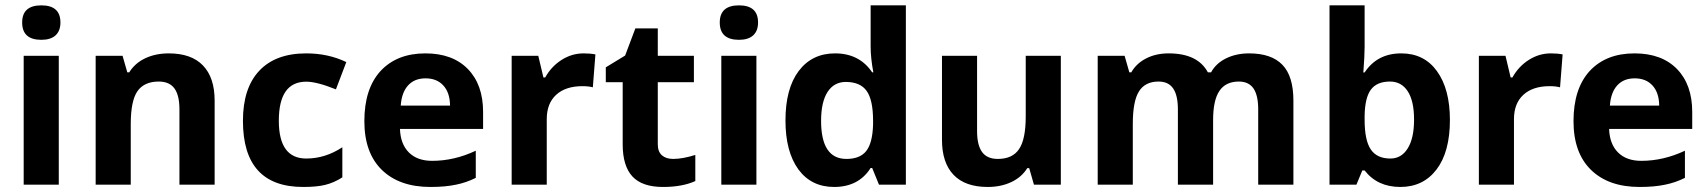

<svg xmlns="http://www.w3.org/2000/svg" viewBox="-20 -704 6510 732"><path d="M137.7 -552.2Q64.5 -552.2 64.5 -618.2Q64.5 -683.6 137.7 -683.6Q210.4 -683.6 210.4 -618.2Q210.4 -586.4 191.9 -569.3Q173.3 -552.2 137.7 -552.2ZM204.1 -491.2V0H70.3V-491.2Z M798.3 -320.3V0H664.1V-287.1Q664.1 -340.8 645 -366.9Q626 -393.1 585 -393.1Q529.3 -393.1 503.4 -355.5Q478.5 -318.4 478.5 -231V0H344.7V-491.2H447.3L465.3 -428.2H472.7Q494.6 -463.4 533.9 -481.9Q573.2 -500.5 623.5 -500.5Q709.5 -500.5 753.9 -454.3Q798.3 -408.2 798.3 -320.3Z M1219.2 1Q1187.5 8.8 1135.7 8.8Q906.2 8.8 906.2 -243.2Q906.2 -368.2 968.5 -434.3Q1030.8 -500.5 1147.5 -500.5Q1231.4 -500.5 1300.3 -467.3L1260.7 -363.3Q1188 -392.6 1147.5 -392.6Q1043 -392.6 1043 -243.7Q1043 -99.6 1147.5 -99.6Q1220.2 -99.6 1285.2 -142.6V-27.8Q1253.4 -7.3 1219.2 1Z M1718.8 0Q1678.2 8.8 1621.1 8.8Q1502.4 8.8 1435.5 -56.6Q1369.1 -121.6 1369.1 -242.2Q1369.1 -365.7 1430.7 -433.1Q1493.2 -500.5 1601.6 -500.5Q1705.6 -500.5 1763.7 -440.9Q1821.8 -381.3 1821.8 -277.3V-212.4H1504.9Q1506.8 -154.8 1538.8 -122.8Q1570.8 -90.8 1627.4 -90.8Q1711.9 -90.8 1793.9 -129.4V-25.9Q1757.8 -7.8 1718.8 0ZM1695.8 -301.3Q1695.3 -350.6 1670.4 -377.9Q1645.5 -405.3 1602.5 -405.3Q1560.1 -405.3 1535.6 -378.2Q1511.2 -351.1 1507.8 -301.3Z M2058.6 -408.7Q2082 -450.7 2121.1 -475.6Q2160.2 -500.5 2205.1 -500.5Q2230.5 -500.5 2250 -496.6L2240.2 -371.1Q2223.6 -375.5 2200.7 -375.5Q2136.2 -375.5 2100.3 -342.5Q2064.5 -309.6 2064.5 -250V0H1930.7V-491.2H2032.2L2051.8 -408.7Z M2487.8 -153.8Q2487.8 -126 2503.4 -112.1Q2519 -98.1 2546.4 -98.1Q2582.5 -98.1 2630.9 -113.3V-13.7Q2581.1 8.8 2507.8 8.8Q2428.2 8.8 2391.1 -31.2Q2354 -71.3 2354 -153.8V-390.6H2289.6V-447.3L2363.3 -492.2L2402.3 -595.7H2487.8V-491.2H2625.5V-390.6H2487.8Z M2797.4 -552.2Q2724.1 -552.2 2724.1 -618.2Q2724.1 -683.6 2797.4 -683.6Q2870.1 -683.6 2870.1 -618.2Q2870.1 -586.4 2851.6 -569.3Q2833 -552.2 2797.4 -552.2ZM2863.8 -491.2V0H2730V-491.2Z M3110.4 -243.2Q3110.4 -98.1 3207 -98.1Q3258.3 -98.1 3282.2 -127.9Q3306.6 -158.2 3308.6 -229.5V-243.7Q3308.6 -322.8 3284.2 -357.2Q3259.8 -391.6 3204.6 -391.6Q3159.7 -391.6 3135 -353.3Q3110.4 -314.9 3110.4 -243.2ZM3299.3 -63.5Q3253.4 8.8 3160.2 8.8Q3073.2 8.8 3023.9 -58.1Q2974.6 -126 2974.6 -244.6Q2974.6 -366.2 3024.9 -433.1Q3075.7 -500.5 3163.6 -500.5Q3256.3 -500.5 3305.2 -428.2H3309.6Q3299.3 -483.4 3299.3 -526.4V-683.6H3433.6V0H3331.1L3305.2 -63.5Z M4024.4 0H3921.9L3903.8 -63H3896.5Q3875 -28.3 3835.4 -9.8Q3795.9 8.8 3745.6 8.8Q3659.7 8.8 3615.5 -37.4Q3571.3 -83.5 3571.3 -170.9V-491.2H3705.1V-204.1Q3705.1 -150.9 3724.1 -124.5Q3743.2 -98.1 3784.2 -98.1Q3840.3 -98.1 3865.2 -135.7Q3890.6 -172.9 3890.6 -260.3V-491.2H4024.4Z M4605 -246.6V0H4470.7V-287.1Q4470.7 -340.8 4452.6 -366.9Q4434.6 -393.1 4397 -393.1Q4345.7 -393.1 4322.3 -355.5Q4298.8 -318.4 4298.8 -231V0H4165V-491.2H4267.6L4285.6 -428.2H4293Q4312.5 -462.4 4349.9 -481.4Q4387.2 -500.5 4435.5 -500.5Q4546.4 -500.5 4585 -428.2H4597.2Q4616.2 -462.9 4654.8 -481.7Q4693.4 -500.5 4742.2 -500.5Q4827.1 -500.5 4869.1 -457Q4911.1 -413.6 4911.1 -320.3V0H4776.9V-287.1Q4776.9 -340.8 4758.8 -366.9Q4740.7 -393.1 4703.1 -393.1Q4653.3 -393.1 4629.2 -357.7Q4605 -322.3 4605 -246.6Z M5182.6 -427.7Q5230.5 -500.5 5322.3 -500.5Q5409.7 -500.5 5458.5 -432.6Q5507.8 -364.3 5507.8 -246.6Q5507.8 -125 5457 -58.1Q5406.2 8.8 5318.8 8.8Q5231.4 8.8 5182.6 -54.2H5173.8L5151.4 0H5048.8V-683.6H5182.6V-524.9Q5182.6 -491.2 5177.7 -427.7ZM5279.3 -393.1Q5229.5 -393.1 5206.5 -362.3Q5183.6 -331.5 5182.6 -261.7V-247.6Q5182.6 -168.9 5206.1 -134.3Q5229.5 -99.6 5280.8 -99.6Q5322.8 -99.6 5346.9 -138.2Q5371.1 -176.8 5371.1 -248Q5371.1 -319.3 5346.9 -356.2Q5322.8 -393.1 5279.3 -393.1Z M5746.1 -408.7Q5769.5 -450.7 5808.6 -475.6Q5847.7 -500.5 5892.6 -500.5Q5918 -500.5 5937.5 -496.6L5927.7 -371.1Q5911.1 -375.5 5888.2 -375.5Q5823.7 -375.5 5787.8 -342.5Q5752 -309.6 5752 -250V0H5618.2V-491.2H5719.7L5739.3 -408.7Z M6328.6 0Q6288.1 8.8 6231 8.8Q6112.3 8.8 6045.4 -56.6Q5979 -121.6 5979 -242.2Q5979 -365.7 6040.5 -433.1Q6103 -500.5 6211.4 -500.5Q6315.4 -500.5 6373.5 -440.9Q6431.6 -381.3 6431.6 -277.3V-212.4H6114.7Q6116.7 -154.8 6148.7 -122.8Q6180.7 -90.8 6237.3 -90.8Q6321.8 -90.8 6403.8 -129.4V-25.9Q6367.7 -7.8 6328.6 0ZM6305.7 -301.3Q6305.2 -350.6 6280.3 -377.9Q6255.4 -405.3 6212.4 -405.3Q6169.9 -405.3 6145.5 -378.2Q6121.1 -351.1 6117.7 -301.3Z"/></svg>

Font: Khula Bold
Style: Regular
Weight: 700
Designer: Erin McLaughlin, Steve Matteson
Version: Version 1.000;PS 1.0;hotconv 1.0.72;makeotf.lib2.5.5900